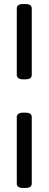

<svg xmlns="http://www.w3.org/2000/svg" viewBox="-20 -790 240 949"><path d="M94 -398Q63 -398 63 -420V-748Q63 -770 94 -770H106Q137 -770 137 -748V-420Q137 -398 106 -398ZM94 139Q63 139 63 117V-211Q63 -233 94 -233H106Q137 -233 137 -211V117Q137 139 106 139Z"/></svg>

Font: Asap Condensed Medium
Style: Regular
Weight: 500
Width: 3
Designer: Pablo Cosgaya
Foundry: Omnibus-Type
Version: Version 3.001; ttfautohint (v1.8.4.7-5d5b)